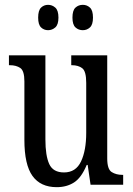

<svg xmlns="http://www.w3.org/2000/svg" viewBox="-20 -765 550 795"><path d="M215 10Q148 10 114.5 -36.5Q81 -83 81 -186V-428Q81 -472 64 -483.5Q47 -495 21 -495H17V-536H168V-188Q168 -120 184 -85.5Q200 -51 245 -51Q294 -51 315.5 -96.5Q337 -142 337 -215V-422Q337 -470 320.5 -482.5Q304 -495 278 -495H275V-536H424V-109Q424 -64 442.5 -52.5Q461 -41 486 -41H490V0H355L343 -82H339Q317 -29 286.5 -9.5Q256 10 215 10ZM323 -640Q305 -640 292.5 -651.5Q280 -663 280 -692Q280 -722 292.5 -733.5Q305 -745 323 -745Q340 -745 352.5 -733.5Q365 -722 365 -692Q365 -663 352.5 -651.5Q340 -640 323 -640ZM179 -640Q162 -640 150 -651.5Q138 -663 138 -692Q138 -722 150 -733.5Q162 -745 179 -745Q196 -745 209 -733.5Q222 -722 222 -692Q222 -663 209 -651.5Q196 -640 179 -640Z"/></svg>

Font: Noto Serif ExtraCondensed
Style: Regular
Weight: 400
Width: 2
Designer: Monotype Design Team
Foundry: Monotype Imaging Inc.
Version: Version 2.015